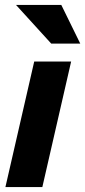

<svg xmlns="http://www.w3.org/2000/svg" viewBox="-20 -760 346 780"><path d="M2 0 119 -510H269L152 0ZM188 -583 45 -740H229L306 -583Z"/></svg>

Font: Instrument Sans
Style: Bold Italic
Weight: 700
Italic angle: -13°
Designer: Rodrigo Fuenzalida
Foundry: fragTYPE
Version: Version 1.000;gftools[0.9.28]